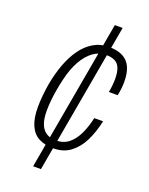

<svg xmlns="http://www.w3.org/2000/svg" viewBox="-145 -798 717 923"><g transform="rotate(20 213.5 -337.0)"><path d="M142 49 279 -723H319L182 49ZM203 -65Q160 -65 129 -81Q98 -97 82 -133Q66 -169 66 -226Q66 -256 69 -286Q72 -316 77 -346Q87 -402 105 -451Q123 -500 149 -536.5Q175 -573 210 -594Q245 -615 289 -615Q333 -615 361 -600Q389 -585 402 -555.5Q415 -526 415 -480Q415 -467 413 -447.5Q411 -428 407 -411H362Q365 -425 367 -445Q369 -465 369 -479Q369 -513 361 -534Q353 -555 335 -564.5Q317 -574 288 -574Q254 -574 224 -552.5Q194 -531 171 -490.5Q148 -450 134 -390Q127 -360 122 -331Q117 -302 114.5 -275.5Q112 -249 112 -224Q112 -182 122.5 -156Q133 -130 153 -117.5Q173 -105 202 -105Q240 -105 266.5 -126Q293 -147 311 -184.5Q329 -222 339 -269H384Q372 -212 349.5 -166Q327 -120 291 -92.5Q255 -65 203 -65Z"/></g></svg>

Font: Archivo Condensed Thin
Style: Italic
Weight: 250
Width: 3
Italic angle: -10°
Designer: Hector Gatti
Foundry: Omnibus-Type
Version: Version 2.001